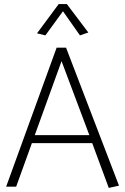

<svg xmlns="http://www.w3.org/2000/svg" viewBox="-20 -913 612 939"><path d="M417 -252H150L281 -614ZM257 -680 10 0H59L136 -213H431L512 6L562 -5L303 -680ZM288 -858 371 -740 412 -754 307 -893H267L161 -750L202 -740Z"/></svg>

Font: Catamaran Thin
Style: Regular
Weight: 100
Designer: Pria Ravichandran
Version: Version 2.000